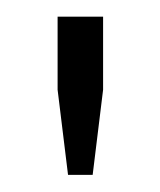

<svg xmlns="http://www.w3.org/2000/svg" viewBox="-20 -820 192 230"><path d="M61.5 -610.5 49 -712.5V-800H103.5V-712.5L91 -610.5Z"/></svg>

Font: Big Shoulders Text ExtraLight
Style: Regular
Weight: 250
Version: Version 2.002